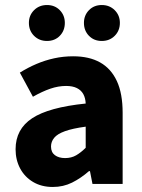

<svg xmlns="http://www.w3.org/2000/svg" viewBox="-20 -732 567 764"><path d="M190 12Q145 12 111.5 -8Q78 -28 60 -62Q42 -96 42 -138Q42 -218 108 -261.5Q174 -305 321 -320Q320 -342 311.5 -357.5Q303 -373 286 -381.5Q269 -390 243 -390Q212 -390 180 -379Q148 -368 111 -347L59 -443Q91 -463 125 -477.5Q159 -492 195.5 -500Q232 -508 271 -508Q335 -508 378.5 -483.5Q422 -459 445 -409.5Q468 -360 468 -283V0H348L338 -51H334Q302 -23 267 -5.5Q232 12 190 12ZM239 -103Q264 -103 283 -114Q302 -125 321 -144V-228Q269 -221 238.5 -210Q208 -199 195.5 -183.5Q183 -168 183 -149Q183 -126 198.5 -114.5Q214 -103 239 -103ZM167 -569Q136 -569 115.5 -589.5Q95 -610 95 -641Q95 -671 115.5 -691.5Q136 -712 167 -712Q198 -712 218 -691.5Q238 -671 238 -641Q238 -610 218 -589.5Q198 -569 167 -569ZM385 -569Q354 -569 334 -589.5Q314 -610 314 -641Q314 -671 334 -691.5Q354 -712 385 -712Q416 -712 436.5 -691.5Q457 -671 457 -641Q457 -610 436.5 -589.5Q416 -569 385 -569Z"/></svg>

Font: Source Sans 3
Style: Bold
Weight: 700
Designer: Paul D. Hunt
Foundry: Adobe
Version: Version 3.052;hotconv 1.1.0;makeotfexe 2.6.0